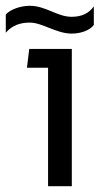

<svg xmlns="http://www.w3.org/2000/svg" viewBox="-23 -643 344 663"><path d="M224 -527C258 -527 288 -539 301 -557V-621C283 -596 258 -585 224 -585C175 -585 135 -623 80 -623C49 -623 13 -611 -3 -593V-530C19 -556 48 -565 80 -565C123 -565 172 -527 224 -527ZM225 -474H78L70 -409H143V0H225Z"/></svg>

Font: Kanit Light
Style: Regular
Weight: 300
Designer: Katatrad Team
Foundry: CadsonDemak
Version: Version 1.000;PS 001.000;hotconv 1.0.88;makeotf.lib2.5.64775